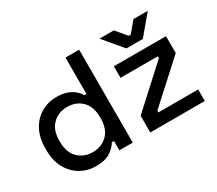

<svg xmlns="http://www.w3.org/2000/svg" viewBox="-128 -969 1416 1253"><g transform="rotate(-30 580.0 -343.0)"><path d="M280 14Q219 14 167 -16Q115 -46 83.5 -102.5Q52 -159 52 -239V-254Q52 -333 83 -390Q114 -447 166 -477Q218 -507 280 -507Q328 -507 360.5 -495Q393 -483 414 -464.5Q435 -446 446 -426H462V-700H565V0H464V-70H448Q429 -38 390.5 -12Q352 14 280 14ZM309 -76Q376 -76 419.5 -119Q463 -162 463 -242V-251Q463 -330 420 -373Q377 -416 309 -416Q243 -416 199.5 -373Q156 -330 156 -251V-242Q156 -162 199.5 -119Q243 -76 309 -76ZM697 0V-126L988 -392V-406H707V-493H1100V-366L808 -100V-87H1108V0ZM836 -553 716 -696H824L890 -617H906L972 -696H1080L960 -553Z"/></g></svg>

Font: Space Grotesk Medium
Style: Regular
Weight: 500
Designer: Florian Karsten
Foundry: Florian Karsten
Version: Version 2.000